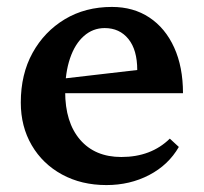

<svg xmlns="http://www.w3.org/2000/svg" viewBox="-20 -521 589 554"><path d="M287 13Q215 13 159 -17.5Q103 -48 71.5 -102Q40 -156 40 -225Q40 -307 74 -368.5Q108 -430 167 -465.5Q226 -501 303 -501Q365 -501 411 -470.5Q457 -440 482.5 -384Q508 -328 508 -252H126V-290L376 -319Q376 -377 350.5 -408.5Q325 -440 282 -440Q248 -440 222 -417Q196 -394 182 -352.5Q168 -311 168 -257Q168 -168 211 -118Q254 -68 330 -68Q416 -68 470 -121L496 -97Q466 -45 410.5 -16Q355 13 287 13Z"/></svg>

Font: Platypi Light Medium
Style: Regular
Weight: 500
Version: Version 1.200